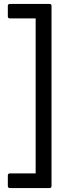

<svg xmlns="http://www.w3.org/2000/svg" viewBox="-20 -810 351 980"><path d="M31 150Q20 150 20 139V86Q20 75 31 75H162V-716H31Q20 -716 20 -726V-780Q20 -790 31 -790H232Q243 -790 243 -780V139Q243 150 232 150Z"/></svg>

Font: LINE Seed Sans App
Style: Regular
Weight: 400
Designer: LINE VX Design & Dalton Maag Ltd & Sandoll Inc
Foundry: Dalton Maag Ltd
Version: Version 1.003